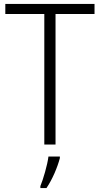

<svg xmlns="http://www.w3.org/2000/svg" viewBox="-20 -734 507 975"><path d="M262 0V-663H460V-714H7V-663H205V0ZM284 69V61H226C221 103 199 178 185 211V221H216C246 177 272 115 284 69Z"/></svg>

Font: Noto Sans SemiCondensed Light
Style: Regular
Weight: 300
Width: 4
Designer: Monotype Design Team
Foundry: Monotype Imaging Inc.
Version: Version 2.013